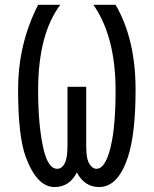

<svg xmlns="http://www.w3.org/2000/svg" viewBox="-20 -752 626 782"><path d="M135.3 -732.4H225.6Q135.3 -612.3 135.3 -383.8Q135.3 -248.5 154.8 -155.8Q173.8 -64.5 212.9 -64.5Q234.9 -64.5 246.6 -93.8Q254.9 -114.3 254.9 -163.1V-398.4H331.1V-163.1Q331.1 -112.3 339.4 -93.8Q353 -64.5 373 -64.5Q409.7 -64.5 431.2 -155.8Q450.7 -237.8 450.7 -383.8Q450.7 -603 360.4 -732.4H450.7Q532.2 -592.8 532.2 -386.7Q532.2 -207.5 501 -112.3Q460.9 9.8 383.8 9.8Q324.2 9.8 293 -49.8Q263.2 9.8 202.1 9.8Q130.4 9.8 85 -112.3Q53.7 -196.3 53.7 -386.7Q53.7 -573.2 135.3 -732.4Z"/></svg>

Font: Consola Mono
Style: Book
Weight: 400
Monospace: yes
Version: Version 2.001